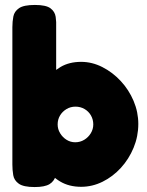

<svg xmlns="http://www.w3.org/2000/svg" viewBox="-20 -748 594 776"><path d="M308 7Q259 7 223 -14.5Q187 -36 164 -72.5Q141 -109 130 -154.5Q119 -200 120 -249Q121 -297 132.5 -342Q144 -387 167 -422Q190 -457 225 -477.5Q260 -498 308 -498Q352 -498 393.5 -477Q435 -456 468 -420.5Q501 -385 520 -340Q539 -295 539 -247Q539 -197 520 -151Q501 -105 468.5 -69.5Q436 -34 394.5 -13.5Q353 7 308 7ZM284 -173Q304 -173 320.5 -183Q337 -193 347 -209.5Q357 -226 357 -245Q357 -265 347.5 -281.5Q338 -298 321.5 -307.5Q305 -317 285 -317Q265 -317 248.5 -307Q232 -297 222.5 -281Q213 -265 213 -245Q213 -226 223 -209.5Q233 -193 249 -183Q265 -173 284 -173ZM120 8Q75 8 56 -5.5Q37 -19 33.5 -40Q30 -61 30 -83V-638Q30 -661 34 -681.5Q38 -702 57 -715Q76 -728 121 -728Q166 -728 184 -714.5Q202 -701 205 -680Q208 -659 207 -637V-42Q200 -16 180.5 -4Q161 8 120 8Z"/></svg>

Font: Fredoka Light
Style: Bold
Weight: 700
Version: Version 2.001